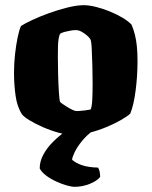

<svg xmlns="http://www.w3.org/2000/svg" viewBox="-20 -520 584 740"><path d="M262 0Q237 0 206 -8.5Q175 -17 145.5 -30Q116 -43 94.5 -56Q73 -69 65 -79Q46 -108 40 -151.5Q34 -195 34 -239Q34 -276 38 -311.5Q42 -347 48 -376Q54 -405 61 -420Q75 -429 103.5 -442.5Q132 -456 168 -469Q204 -482 240 -491Q276 -500 303 -500Q323 -500 349.5 -493.5Q376 -487 403 -476Q430 -465 452.5 -451.5Q475 -438 487 -425Q495 -406 500 -386Q505 -366 507.5 -341.5Q510 -317 510 -284Q510 -226 502.5 -169.5Q495 -113 482 -82Q470 -71 445.5 -57Q421 -43 389.5 -30Q358 -17 325 -8.5Q292 0 262 0ZM275 -92Q277 -92 286.5 -92.5Q296 -93 308 -94.5Q320 -96 329 -98Q334 -106 335.5 -134Q337 -162 337 -198Q337 -228 336 -265.5Q335 -303 333.5 -333Q332 -363 328 -369Q324 -376 314.5 -384Q305 -392 294 -398Q283 -404 272 -404Q263 -404 252 -402Q241 -400 231 -397.5Q221 -395 213 -391Q209 -387 206.5 -374Q204 -361 203.5 -342.5Q203 -324 203 -301Q203 -270 204 -232Q205 -194 207 -164.5Q209 -135 211 -128Q213 -125 221 -119.5Q229 -114 239.5 -107.5Q250 -101 259.5 -96.5Q269 -92 275 -92ZM268 200Q256 200 236.5 194.5Q217 189 195.5 179Q174 169 157 156Q140 143 133 129Q133 102 147 76Q161 50 184 27Q207 4 233 -14L341 -18Q315 0 296 23.5Q277 47 267.5 67Q258 87 258 96Q273 109 297 117Q321 125 358 126Q362 132 364 141.5Q366 151 366 162Q353 178 325 189Q297 200 268 200Z"/></svg>

Font: Texturina Medium 12pt Black
Style: Regular
Weight: 900
Version: Version 1.002